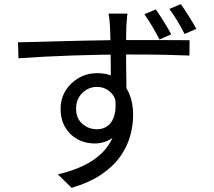

<svg xmlns="http://www.w3.org/2000/svg" viewBox="-20 -847 1040 932"><path d="M598.4 -780.9Q598 -775.6 596.6 -762.7Q595.2 -749.8 594.5 -737.1Q593.8 -724.5 593.4 -717.9Q592.4 -698.5 592.2 -665.8Q592 -633.2 592 -593.9Q592 -554.7 592.5 -514.9Q593 -475.2 593.5 -439.8Q594 -404.4 594 -380.4L518 -419.3Q518 -432.8 518 -461.5Q518 -490.2 517.7 -527.1Q517.4 -564 516.9 -601.6Q516.4 -639.2 515.7 -670.1Q515 -700.9 514 -717.5Q512.9 -737.7 510.8 -756.2Q508.7 -774.8 507.3 -780.9ZM67.4 -641.7Q108.3 -642.4 160.5 -643.8Q212.7 -645.2 271.4 -646.8Q330 -648.4 389.9 -649.7Q449.9 -651 505.5 -651.8Q561 -652.6 607.5 -652.6Q653.1 -652.6 697.8 -652.5Q742.4 -652.4 781.6 -652.4Q820.8 -652.4 851.5 -652.1Q882.1 -651.8 900.2 -651.8L899.5 -577.3Q857.4 -579.3 786.8 -580.9Q716.1 -582.5 606.1 -582.5Q541.6 -582.5 471.3 -581.3Q401 -580.1 329.8 -577.6Q258.7 -575.1 192.3 -571.7Q126 -568.3 69.6 -564.1ZM592.2 -351.3Q592.2 -284.5 572.8 -239.9Q553.4 -195.3 518.9 -173Q484.4 -150.6 438.7 -150.6Q407.1 -150.6 377.6 -161.4Q348.1 -172.2 324.8 -193.7Q301.4 -215.3 287.8 -246.4Q274.2 -277.5 274.2 -318.2Q274.2 -368.2 298.3 -407.1Q322.4 -446.1 362.9 -469Q403.3 -491.9 451 -491.9Q509.4 -491.9 548.2 -465.5Q587.1 -439.2 606.7 -393.7Q626.3 -348.2 626.3 -290Q626.3 -239.5 612 -187.7Q597.8 -135.8 564 -87.8Q530.2 -39.7 472.6 -0.5Q415 38.8 327.7 64.8L260.7 -0.8Q329 -16.4 382.6 -41.6Q436.1 -66.9 473.4 -103Q510.7 -139 530.1 -187.2Q549.5 -235.3 549.5 -297.2Q549.5 -365.1 520.7 -395.2Q491.8 -425.2 450.2 -425.2Q424.2 -425.2 401.2 -412.3Q378.2 -399.4 363.8 -375.8Q349.4 -352.1 349.4 -319.4Q349.4 -272.2 379.8 -245.9Q410.1 -219.6 450.8 -219.6Q482.4 -219.6 504.6 -237.2Q526.8 -254.9 536.1 -290.5Q545.4 -326.1 537.6 -378.9ZM736.2 -801.3Q753.9 -776.3 775.1 -742.3Q796.3 -708.2 811.1 -680.4L754.4 -655.3Q738.8 -685.3 719.2 -718.5Q699.6 -751.8 680.9 -777.8ZM857.6 -827Q875.4 -802.1 896.2 -769.1Q916.9 -736.2 933 -707.1L876 -682Q860.4 -713.2 840.9 -745.6Q821.3 -777.9 802 -803.5Z"/></svg>

Font: Noto Sans HK Thin
Style: Regular
Weight: 100
Designer: Ryoko NISHIZUKA 西塚涼子 (kana, bopomofo & ideographs); Paul D. Hunt (Latin, Greek & Cyrillic); Sandoll Communications 산돌커뮤니
Foundry: Adobe
Version: Version 2.004-H2;hotconv 1.0.118;makeotfexe 2.5.65603